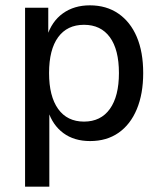

<svg xmlns="http://www.w3.org/2000/svg" viewBox="-20 -520 606 720"><path d="M74 180V-491H161V-383H156Q174 -440 216 -470Q258 -500 317 -500Q379 -500 424 -469Q469 -438 493 -381.5Q517 -325 517 -246Q517 -168 493 -110.5Q469 -53 424.5 -22Q380 9 318 9Q258 9 217.5 -21Q177 -51 160 -105H165V180ZM295 -64Q358 -64 392 -111.5Q426 -159 426 -246Q426 -334 392 -380.5Q358 -427 295 -427Q232 -427 198 -380.5Q164 -334 164 -246Q164 -159 198 -111.5Q232 -64 295 -64Z"/></svg>

Font: Nunito Sans 10pt SemiCondensed Medium
Style: Regular
Weight: 500
Width: 4
Designer: Vernon Adams
Foundry: Vernon Adams
Version: Version 3.101;gftools[0.9.27]